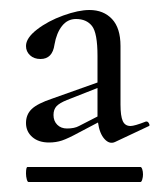

<svg xmlns="http://www.w3.org/2000/svg" viewBox="-20 -650 321 384"><path d="M273 -407Q276 -407 278 -403Q280 -399 278 -398L210 -366Q199 -361 189 -372Q179 -383 176 -405L138 -385Q116 -373 104 -369Q92 -365 78 -365Q57 -365 44.5 -376Q32 -387 32 -404Q32 -421 43.5 -432Q55 -443 85 -453L175 -485V-538Q175 -584 164 -598Q153 -612 132 -612Q115 -612 104 -598Q93 -584 89 -561Q85 -532 61 -532Q48 -532 40 -539.5Q32 -547 32 -558Q32 -574 54 -591Q76 -608 106.5 -619Q137 -630 159 -630Q187 -630 204 -612Q221 -594 221 -558V-441Q221 -418 225.5 -408Q230 -398 241 -398Q249 -398 272 -407ZM175 -417V-419V-474L114 -450Q99 -444 93 -437.5Q87 -431 87 -420Q87 -408 94.5 -400.5Q102 -393 114 -393Q129 -393 138 -398ZM266 -301Q266 -296 264.5 -291Q263 -286 261 -286H37Q35 -286 33.5 -291.5Q32 -297 32 -303Q32 -316 35 -316H261Q263 -316 264.5 -311.5Q266 -307 266 -301Z"/></svg>

Font: Cormorant SC Medium
Style: Regular
Weight: 500
Designer: Christian Thalmann (Catharsis Fonts)
Version: Version 3.000